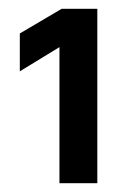

<svg xmlns="http://www.w3.org/2000/svg" viewBox="-20 -720 296 436"><path d="M115 -613 25 -558V-644L120 -700H201V-304H115Z"/></svg>

Font: Haskoy Bold
Style: Regular
Weight: 700
Designer: Ertekin Erdin
Foundry: Ertekin Erdin
Version: Version 1.500; ttfautohint (v1.8.3)